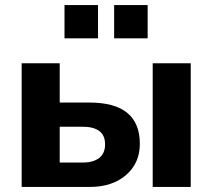

<svg xmlns="http://www.w3.org/2000/svg" viewBox="-20 -742 843 762"><path d="M66 0V-491H217V-335H335Q535 -335 535 -171Q535 -95 480.5 -47.5Q426 0 335 0ZM586 0V-491H737V0ZM217 -97H309Q350 -97 373.5 -115Q397 -133 397 -169Q397 -205 374 -222Q351 -239 309 -239H217ZM433 -590V-722H566V-590ZM236 -590V-722H369V-590Z"/></svg>

Font: Nunito Sans ExtraBold
Style: Regular
Weight: 800
Designer: Vernon Adams
Foundry: Vernon Adams
Version: Version 3.101; ttfautohint (v1.8.4.7-5d5b);gftools[0.9.27]